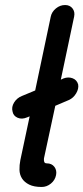

<svg xmlns="http://www.w3.org/2000/svg" viewBox="-20 -744 332 764"><path d="M166 -94Q186 -94 196.5 -80Q207 -66 203 -47Q199 -27 182.5 -13.5Q166 0 146 0Q115 0 96 -9.5Q77 -19 67.5 -34Q58 -49 57.5 -68Q57 -87 61 -107L98 -281L88 -277Q67 -268 50 -275.5Q33 -283 30 -300Q25 -318 36 -336Q47 -354 67 -362L120 -384L182 -678Q186 -697 202.5 -710.5Q219 -724 239 -724Q258 -724 268.5 -710.5Q279 -697 275 -678L222 -427L233 -432Q252 -439 269 -432.5Q286 -426 291 -408Q294 -391 283 -372.5Q272 -354 254 -346L200 -323L155 -114Q154 -106 156 -100Q158 -94 166 -94Z"/></svg>

Font: VDS
Style: Italic
Weight: 400
Designer: artmaker
Foundry: artmaker
Version: Version 1.000 2009 initial release